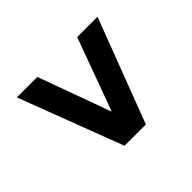

<svg xmlns="http://www.w3.org/2000/svg" viewBox="-115 -764 828 828"><g transform="rotate(45 299.5 -350.0)"><path d="M538 -415V-285L62 -104V-229L395 -350L62 -472V-596Z"/></g></svg>

Font: APTA Sans Regular
Style: Bold Italic
Weight: 700
Version: Version 7.200